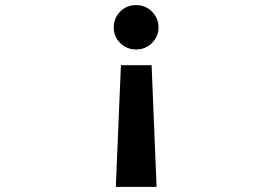

<svg xmlns="http://www.w3.org/2000/svg" viewBox="-20 -731 1090 751"><path d="M512.5 -711Q549 -711 574.5 -685.5Q600 -660 600 -623.5Q600 -588 574.5 -562.8Q549 -537.5 512.5 -537.5Q475.5 -537.5 450.2 -562.5Q425 -587.5 425 -623.5Q425 -660.5 450.2 -685.8Q475.5 -711 512.5 -711ZM573 -476 592.5 0H433L453 -476Z"/></svg>

Font: League Mono Extended SemiBold
Style: Regular
Weight: 600
Width: 9
Designer: Tyler Finck
Foundry: The League of Moveable Type / Tyler Finck
Version: Version 2.210